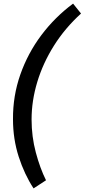

<svg xmlns="http://www.w3.org/2000/svg" viewBox="-20 -800 469 1064"><path d="M52 -139Q51 -268 92.5 -386.5Q134 -505 209 -605Q284 -705 385 -780L429 -725Q340 -644 279 -547Q218 -450 186.5 -345.5Q155 -241 155 -138Q155 -43 178.5 45Q202 133 235 199L166 244Q115 166 83.5 68Q52 -30 52 -139Z"/></svg>

Font: Radio Canada Medium
Style: Italic
Weight: 500
Italic angle: -12°
Designer: Charles Daoud, Etienne Aubert Bonn, Alexandre Saumier Demers, Jacques Le Bailly
Foundry: Radio-Canada
Version: Version 2.104; ttfautohint (v1.8.4.7-5d5b);gftools[0.9.28.de